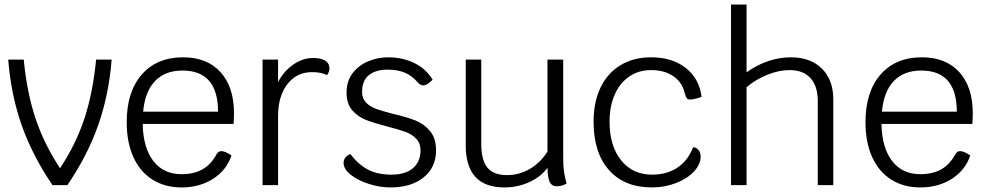

<svg xmlns="http://www.w3.org/2000/svg" viewBox="-20 -811 4321 841"><path d="M469 -550Q457 -396 410 -262.5Q363 -129 275 0H210Q122 -129 75 -262.5Q28 -396 16 -550H84Q98 -405 135.5 -292.5Q173 -180 243 -74Q313 -180 350 -292.5Q387 -405 401 -550Z M1003 -268H605Q607 -164 651.5 -106Q696 -48 775 -48Q829 -48 866.5 -69Q904 -90 929 -136Q936 -149 950 -149Q966 -149 994 -130Q972 -65 913 -27.5Q854 10 775 10Q702 10 647.5 -24.5Q593 -59 564 -123.5Q535 -188 535 -276Q535 -409 601 -484.5Q667 -560 782 -560Q887 -560 946 -495Q1005 -430 1005 -314Q1005 -291 1003 -268ZM935 -322Q935 -502 779 -502Q703 -502 659 -456Q615 -410 607 -322Z M1423 -511Q1423 -495 1412 -482Q1388 -495 1346 -495Q1279 -495 1238.5 -442Q1198 -389 1198 -303V0H1130V-550H1198V-451Q1221 -497 1263 -527Q1305 -557 1351 -557Q1386 -557 1404.5 -545.5Q1423 -534 1423 -511Z M1485 -98Q1485 -111 1493.5 -121.5Q1502 -132 1515 -136Q1551 -89 1593 -67.5Q1635 -46 1694 -46Q1757 -46 1789.5 -75Q1822 -104 1822 -152Q1822 -184 1802.5 -204Q1783 -224 1754.5 -234Q1726 -244 1676 -257Q1618 -272 1582.5 -286Q1547 -300 1522.5 -328.5Q1498 -357 1498 -405Q1498 -456 1525 -491Q1552 -526 1594 -543Q1636 -560 1680 -560Q1743 -560 1794.5 -535Q1846 -510 1875 -462Q1851 -437 1834 -437Q1821 -437 1809 -451Q1785 -479 1753.5 -492.5Q1722 -506 1677 -506Q1626 -506 1596 -482Q1566 -458 1566 -408Q1566 -379 1584 -361Q1602 -343 1629 -333.5Q1656 -324 1703 -312Q1763 -298 1800.5 -283Q1838 -268 1864 -236.5Q1890 -205 1890 -152Q1890 -78 1835.5 -34Q1781 10 1690 10Q1645 10 1597 -5Q1549 -20 1517 -45Q1485 -70 1485 -98Z M2462 -7Q2441 5 2419 5Q2398 5 2388.5 -12.5Q2379 -30 2378 -76Q2350 -37 2299 -13.5Q2248 10 2189 10Q2020 10 2020 -175V-550H2088V-182Q2088 -109 2115 -76.5Q2142 -44 2201 -44Q2254 -44 2300.5 -71Q2347 -98 2378 -147V-550H2447V-113Q2447 -55 2462 -7Z M2580 -278Q2580 -364 2610.5 -427.5Q2641 -491 2698 -525.5Q2755 -560 2832 -560Q2924 -560 2983.5 -513.5Q3043 -467 3053 -387Q3044 -383 3028.5 -379Q3013 -375 3003 -375Q2993 -375 2988.5 -380.5Q2984 -386 2979 -404Q2968 -451 2929 -477.5Q2890 -504 2832 -504Q2778 -504 2736.5 -476Q2695 -448 2672.5 -396.5Q2650 -345 2650 -278Q2650 -172 2700.5 -109Q2751 -46 2836 -46Q2901 -46 2947 -76.5Q2993 -107 3016 -166Q3030 -166 3039.5 -154Q3049 -142 3049 -126Q3049 -91 3019.5 -59.5Q2990 -28 2940.5 -9Q2891 10 2836 10Q2715 10 2647.5 -66Q2580 -142 2580 -278Z M3630 -376V0H3562V-369Q3562 -434 3530 -469Q3498 -504 3438 -504Q3392 -504 3341 -483.5Q3290 -463 3250 -429V0H3182V-791H3250V-494Q3294 -526 3344 -543Q3394 -560 3444 -560Q3530 -560 3580 -510.5Q3630 -461 3630 -376Z M4239 -268H3841Q3843 -164 3887.5 -106Q3932 -48 4011 -48Q4065 -48 4102.5 -69Q4140 -90 4165 -136Q4172 -149 4186 -149Q4202 -149 4230 -130Q4208 -65 4149 -27.5Q4090 10 4011 10Q3938 10 3883.5 -24.5Q3829 -59 3800 -123.5Q3771 -188 3771 -276Q3771 -409 3837 -484.5Q3903 -560 4018 -560Q4123 -560 4182 -495Q4241 -430 4241 -314Q4241 -291 4239 -268ZM4171 -322Q4171 -502 4015 -502Q3939 -502 3895 -456Q3851 -410 3843 -322Z"/></svg>

Font: Krub
Style: Regular
Weight: 400
Designer: Ekaluck Peanpanawate
Foundry: Cadson Demak Co.,Ltd.
Version: Version 1.000; ttfautohint (v1.6)